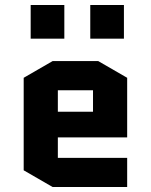

<svg xmlns="http://www.w3.org/2000/svg" viewBox="-20 -750 605 770"><path d="M490 -117V0H191L75 -67V-438L191 -505H374L490 -438V-199H212V-117ZM212 -388V-302H353V-388ZM103 -595V-730H238V-595ZM342 -595V-730H477V-595Z"/></svg>

Font: Quantico
Style: Bold
Weight: 700
Designer: Matt Desmond
Foundry: MADtype
Version: Version 2.002